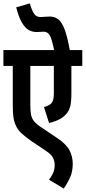

<svg xmlns="http://www.w3.org/2000/svg" viewBox="-20 -916 503 1127"><path d="M463 -529H399V-366Q399 -320 392.5 -293Q386 -266 368 -246Q337 -210 268 -194L238 -288Q252 -291 263 -296.5Q274 -302 281 -309Q296 -325 296 -365V-529H158V-300Q158 -266 162 -244Q166 -222 179 -205.5Q192 -189 220 -170L317 -105Q369 -70 388 -33.5Q407 3 407 45Q407 90 392 124Q377 158 354 191L268 139Q282 120 291.5 99.5Q301 79 301 53Q301 31 291.5 11Q282 -9 252 -29L164 -88Q131 -111 109.5 -130.5Q88 -150 77 -171Q64 -196 59.5 -223Q55 -250 55 -298V-529H0V-622H463ZM299 -615Q286 -682 273.5 -706Q261 -730 236 -730Q227 -730 215.5 -729Q204 -728 194 -728Q170 -728 148.5 -740Q127 -752 108.5 -783.5Q90 -815 75 -873L155 -896Q169 -849 182 -832.5Q195 -816 219 -816Q231 -816 243.5 -817.5Q256 -819 272 -819Q300 -819 321.5 -803Q343 -787 359.5 -743Q376 -699 391 -615Z"/></svg>

Font: Noto Sans ExtraCondensed SemiBold
Style: Regular
Weight: 600
Width: 2
Designer: Monotype Design Team
Foundry: Monotype Imaging Inc.
Version: Version 2.013; ttfautohint (v1.8.4.7-5d5b)